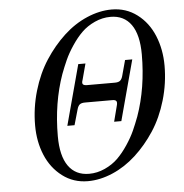

<svg xmlns="http://www.w3.org/2000/svg" viewBox="-53 -781 816 850"><g transform="rotate(-5 355.0 -356.0)"><path d="M234 -234 306 -502H338L319 -431Q314 -418 318 -412Q322 -406 337 -406H460Q476 -406 483.5 -412Q491 -418 495 -432L514 -502H546L474 -234H442L460 -304Q464 -318 460 -324Q456 -330 443 -330H321Q305 -330 297.5 -324Q290 -318 286 -304L266 -234ZM188 -192Q188 -104 220 -59Q252 -14 312 -14Q348 -14 382 -29.5Q416 -45 440 -68.5Q464 -92 486 -125Q508 -158 521 -187Q534 -216 546 -248Q590 -372 590 -520Q590 -608 558 -653Q526 -698 466 -698Q430 -698 396 -682.5Q362 -667 338 -643.5Q314 -620 292 -587Q270 -554 257 -525Q244 -496 232 -464Q188 -340 188 -192ZM92 -248Q92 -326 114 -401Q136 -476 174 -534.5Q212 -593 260 -637.5Q308 -682 364 -706Q420 -730 474 -730Q538 -730 587 -693Q636 -656 661 -595Q686 -534 686 -462Q686 -384 664 -309Q642 -234 604 -176Q566 -118 518 -74Q470 -30 414 -6Q358 18 304 18Q240 18 191 -19Q142 -56 117 -116Q92 -176 92 -248Z"/></g></svg>

Font: Old Standard TT
Style: Italic
Weight: 400
Italic angle: -15.2°
Designer: Alexey Kryukov <alexios@thessalonica.org.ru>
Version: Version 2.2